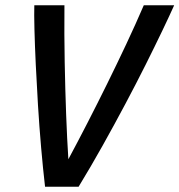

<svg xmlns="http://www.w3.org/2000/svg" viewBox="-20 -713 685 733"><path d="M152 0Q144 -69 137 -149.5Q130 -230 125 -311.5Q120 -393 116.5 -467.5Q113 -542 111.5 -601Q110 -660 111 -693H226Q225 -581 227 -475.5Q229 -370 232.5 -276Q236 -182 241 -105Q277 -172 314.5 -245Q352 -318 389.5 -394Q427 -470 462.5 -545.5Q498 -621 529 -693H645Q628 -655 600 -596.5Q572 -538 536.5 -467Q501 -396 459 -317Q417 -238 372 -157.5Q327 -77 280 0Z"/></svg>

Font: Ubuntu Sans Mono Medium
Style: Italic
Weight: 500
Italic angle: -13.5°
Monospace: yes
Designer: Dalton Maag Ltd
Foundry: Dalton Maag Ltd
Version: Version 1.006